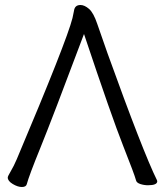

<svg xmlns="http://www.w3.org/2000/svg" viewBox="-20 -731 660 768"><path d="M609 -6Q609 10 572 10Q556 10 541 5Q526 0 524 -10Q518 -33 472.5 -148Q427 -263 316 -595Q188 -254 142 -141Q96 -28 87 6Q84 17 67.5 17Q51 17 31 5Q11 -7 11 -21Q11 -26 23 -46Q35 -66 47 -94Q247 -567 270 -659Q274 -677 276 -688Q279 -711 302 -711Q318 -711 336 -695.5Q354 -680 369 -635.5Q384 -591 410 -518Q553 -121 608 -10Q609 -8 609 -6Z"/></svg>

Font: ToneOZ-Pinyin-WenKai-Regular
Style: Regular
Weight: 400
Designer: Fontworks Inc.
Foundry: ToneOZ
Version: Version 0.240331